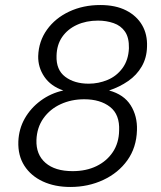

<svg xmlns="http://www.w3.org/2000/svg" viewBox="-20 -732 640 764"><path d="M260 12Q198 12 150.5 -10Q103 -32 77 -72.5Q51 -113 53 -169Q55 -219 78.5 -260.5Q102 -302 142 -331.5Q182 -361 232 -372Q182 -389 156.5 -426.5Q131 -464 132 -509Q134 -568 167 -614Q200 -660 255.5 -686Q311 -712 379 -712Q440 -712 482 -690.5Q524 -669 545.5 -632Q567 -595 565 -546Q564 -502 544 -467.5Q524 -433 490 -409.5Q456 -386 414 -372Q473 -356 500 -313Q527 -270 525 -214Q523 -145 487 -94.5Q451 -44 391 -16Q331 12 260 12ZM269 -51Q323 -51 364 -71Q405 -91 429 -127Q453 -163 454 -212Q457 -276 418 -306.5Q379 -337 315 -337Q264 -337 221.5 -317.5Q179 -298 153 -261.5Q127 -225 125 -175Q123 -117 161 -84Q199 -51 269 -51ZM333 -399Q372 -399 408 -414Q444 -429 467.5 -461Q491 -493 493 -540Q494 -582 477.5 -606Q461 -630 432 -640Q403 -650 370 -650Q323 -650 286 -633Q249 -616 227.5 -585Q206 -554 205 -510Q203 -454 239.5 -426.5Q276 -399 333 -399Z"/></svg>

Font: DM Sans 17pt Light
Style: Italic
Weight: 300
Italic angle: -10°
Version: Version 4.004;gftools[0.9.30]